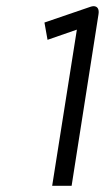

<svg xmlns="http://www.w3.org/2000/svg" viewBox="-20 -612 340 622"><path d="M134 -483 229 -516 149 -10H212L299 -565C302 -582 296 -592 283 -592C280 -592 276 -591 273 -590L124 -539Z"/></svg>

Font: Charger Pro
Style: LitExtObl
Weight: 300
Designer: Jasper
Foundry: Cannot Into Space Fonts
Version: Version 1.09